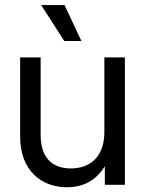

<svg xmlns="http://www.w3.org/2000/svg" viewBox="-20 -748 587 777"><path d="M251 9.8C316.4 9.8 368.7 -17.1 404.3 -75.7V0H485.4V-515.6H402.3V-213.9C402.3 -109.9 341.8 -66.4 266.6 -66.4C189.5 -66.4 144.5 -111.8 144.5 -201.2V-515.6H61.5V-195.3C61.5 -58.1 147 9.8 251 9.8ZM240.2 -582H309.6L241.2 -727.5H146.5Z"/></svg>

Font: Raveo Display Display
Style: Regular
Weight: 400
Designer: Jakub Foglar, Rasmus Andersson (Inter)
Foundry: Jakubfoglar.com
Version: Version 1.100;Glyphs 3.2.3 (3260)